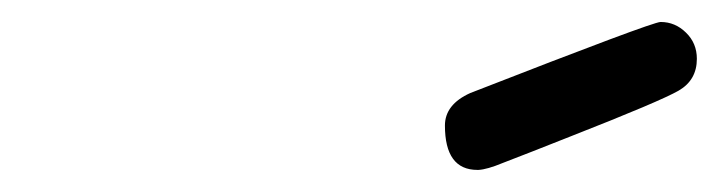

<svg xmlns="http://www.w3.org/2000/svg" viewBox="-20 -659 648 173"><path d="M380.9 -545.9Q380.9 -564.9 403.8 -575.2Q567.9 -639.2 575.2 -639.2Q588.4 -639.2 598.1 -629.6Q607.9 -620.1 607.9 -606Q607.9 -586.9 591.6 -577.4Q575.2 -567.9 494.1 -536.1Q456.1 -521 433.1 -512.2Q418.9 -506.3 411.1 -505.9H410.2Q380.9 -505.9 380.9 -545.9Z"/></svg>

Font: CMU Typewriter Text Variable Width
Style: Italic
Weight: 500
Italic angle: -14.04°
Version: Version 0.7.0